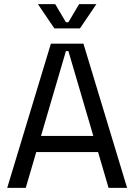

<svg xmlns="http://www.w3.org/2000/svg" viewBox="-20 -912 652 932"><path d="M15 0 227 -700H385L597 0H507L456 -174H156L105 0ZM179 -252H433L312 -664H300ZM244 -774 164 -892H248L300 -804H312L364 -892H448L368 -774Z"/></svg>

Font: Space Mono
Style: Regular
Weight: 400
Monospace: yes
Designer: Colophon Foundry + Benjamin Critton
Foundry: Colophon Foundry & Benjamin Critton
Version: Version 1.003; ttfautohint (v1.8.4.7-5d5b)